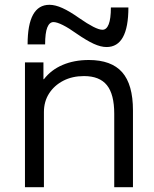

<svg xmlns="http://www.w3.org/2000/svg" viewBox="-20 -780 642 800"><path d="M84 0V-520H161V-450H163Q193 -489 241 -509.5Q289 -530 350 -530Q444 -530 489 -479Q534 -428 534 -320V0H456V-306Q456 -387 425.5 -425Q395 -463 330 -463Q281 -463 243.5 -443.5Q206 -424 184.5 -390.5Q163 -357 163 -313V0ZM424 -584Q400 -584 370.5 -597.5Q341 -611 299 -640Q267 -663 242 -675.5Q217 -688 203 -688Q186 -688 177 -665.5Q168 -643 168 -595H95Q95 -760 186 -760Q210 -760 240 -746.5Q270 -733 311 -704Q344 -681 368.5 -668.5Q393 -656 407 -656Q424 -656 433 -679Q442 -702 442 -749H515Q515 -584 424 -584Z"/></svg>

Font: M PLUS 1
Style: Regular
Weight: 400
Designer: Coji Morishita
Foundry: UNDERFOREST DESIGN
Version: Version 1.001